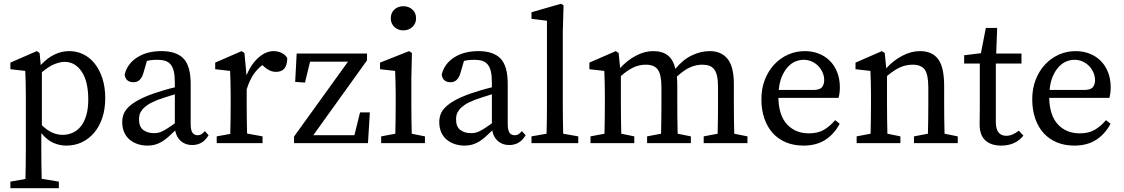

<svg xmlns="http://www.w3.org/2000/svg" viewBox="-20 -759 5958 1018"><path d="M448 -231Q448 -328 413 -379.5Q378 -431 323 -431Q300 -431 270 -419.5Q240 -408 202 -376V-95Q230 -68 257 -56Q284 -44 312 -44Q340 -44 365 -55Q390 -66 408.5 -89Q427 -112 437.5 -147.5Q448 -183 448 -231ZM117 28V-258Q117 -299 116 -326Q115 -353 114 -383L35 -392V-427L175 -488L190 -478L196 -414Q231 -452 269 -470Q307 -488 347 -488Q387 -488 422 -471Q457 -454 482.5 -421.5Q508 -389 523 -343Q538 -297 538 -239Q538 -181 522.5 -134.5Q507 -88 479 -55Q451 -22 413.5 -4.5Q376 13 332 13Q297 13 264 -1Q231 -15 199 -53V27Q199 67 199.5 107Q200 147 201 189L292 204V239H35V204L115 190Q116 148 116.5 108.5Q117 69 117 28Z M797 -53Q810 -53 820.5 -55.5Q831 -58 843 -64Q855 -70 870.5 -80Q886 -90 907 -105V-259Q881 -251 856 -243Q831 -235 815 -229Q782 -216 763 -203Q744 -190 733.5 -176.5Q723 -163 720 -150.5Q717 -138 717 -127Q717 -87 739.5 -70Q762 -53 797 -53ZM999 10Q963 10 939 -11Q915 -32 909 -67Q888 -47 871 -32Q854 -17 837 -7Q820 3 802 8Q784 13 762 13Q735 13 710.5 5Q686 -3 667.5 -18.5Q649 -34 638.5 -57.5Q628 -81 628 -112Q628 -133 635 -152.5Q642 -172 660.5 -190.5Q679 -209 711 -227Q743 -245 794 -263Q817 -271 847 -280Q877 -289 907 -296V-321Q907 -357 901.5 -380.5Q896 -404 884.5 -417.5Q873 -431 855.5 -436.5Q838 -442 813 -442Q802 -442 788.5 -441Q775 -440 759 -436L740 -371Q726 -323 688 -323Q646 -323 641 -364Q655 -421 707 -454.5Q759 -488 836 -488Q915 -488 953 -448.5Q991 -409 991 -314V-101Q991 -69 1000.5 -55.5Q1010 -42 1027 -42Q1040 -42 1049 -48Q1058 -54 1066 -64L1086 -42Q1068 -13 1046.5 -1.5Q1025 10 999 10Z M1129 0V-36L1201 -49Q1202 -87 1202.5 -131.5Q1203 -176 1203 -210V-258Q1203 -299 1202 -326Q1201 -353 1200 -383L1121 -392V-427L1261 -488L1276 -478L1287 -360Q1312 -420 1351 -454Q1390 -488 1431 -488Q1454 -488 1474 -478Q1494 -468 1503 -451Q1503 -378 1444 -378Q1427 -378 1412 -384.5Q1397 -391 1383 -403L1371 -414Q1341 -391 1321 -359.5Q1301 -328 1288 -285V-210Q1288 -177 1288.5 -133Q1289 -89 1290 -51L1372 -36V0Z M1553 -475H1926V-439L1641 -42H1859L1889 -163H1941L1931 0H1539V-35L1825 -432H1624L1597 -321L1545 -325Z M2119 -598Q2090 -598 2071 -616Q2052 -634 2052 -662Q2052 -691 2071 -708.5Q2090 -726 2119 -726Q2147 -726 2166.5 -708.5Q2186 -691 2186 -662Q2186 -634 2166.5 -616Q2147 -598 2119 -598ZM2233 0H2001V-36L2076 -50Q2077 -88 2077.5 -132.5Q2078 -177 2078 -210V-257Q2078 -298 2077 -325.5Q2076 -353 2075 -383L1995 -392V-427L2149 -488L2164 -478L2161 -342V-210Q2161 -177 2161.5 -132.5Q2162 -88 2163 -50L2233 -36Z M2478 -53Q2491 -53 2501.5 -55.5Q2512 -58 2524 -64Q2536 -70 2551.5 -80Q2567 -90 2588 -105V-259Q2562 -251 2537 -243Q2512 -235 2496 -229Q2463 -216 2444 -203Q2425 -190 2414.5 -176.5Q2404 -163 2401 -150.5Q2398 -138 2398 -127Q2398 -87 2420.5 -70Q2443 -53 2478 -53ZM2680 10Q2644 10 2620 -11Q2596 -32 2590 -67Q2569 -47 2552 -32Q2535 -17 2518 -7Q2501 3 2483 8Q2465 13 2443 13Q2416 13 2391.5 5Q2367 -3 2348.5 -18.5Q2330 -34 2319.5 -57.5Q2309 -81 2309 -112Q2309 -133 2316 -152.5Q2323 -172 2341.5 -190.5Q2360 -209 2392 -227Q2424 -245 2475 -263Q2498 -271 2528 -280Q2558 -289 2588 -296V-321Q2588 -357 2582.5 -380.5Q2577 -404 2565.5 -417.5Q2554 -431 2536.5 -436.5Q2519 -442 2494 -442Q2483 -442 2469.5 -441Q2456 -440 2440 -436L2421 -371Q2407 -323 2369 -323Q2327 -323 2322 -364Q2336 -421 2388 -454.5Q2440 -488 2517 -488Q2596 -488 2634 -448.5Q2672 -409 2672 -314V-101Q2672 -69 2681.5 -55.5Q2691 -42 2708 -42Q2721 -42 2730 -48Q2739 -54 2747 -64L2767 -42Q2749 -13 2727.5 -1.5Q2706 10 2680 10Z M2798 -694 2954 -739 2968 -731 2964 -589V-210Q2964 -170 2964.5 -130Q2965 -90 2966 -50L3046 -36V0H2798V-36L2878 -50Q2879 -91 2879.5 -130.5Q2880 -170 2880 -210V-649L2798 -659Z M3443 -488Q3491 -488 3520 -466Q3549 -444 3561 -394Q3600 -442 3647.5 -465Q3695 -488 3743 -488Q3804 -488 3837.5 -447Q3871 -406 3871 -313V-210Q3871 -175 3871.5 -131.5Q3872 -88 3873 -50L3943 -36V0H3711V-36L3785 -50Q3786 -87 3786.5 -131Q3787 -175 3787 -210V-297Q3787 -332 3782 -355Q3777 -378 3766.5 -391.5Q3756 -405 3740.5 -410.5Q3725 -416 3703 -416Q3671 -416 3639 -402Q3607 -388 3569 -353Q3570 -342 3570.5 -329.5Q3571 -317 3571 -303V-210Q3571 -175 3571.5 -131.5Q3572 -88 3573 -50L3643 -36V0H3411V-36L3485 -50Q3486 -87 3486.5 -131Q3487 -175 3487 -210V-295Q3487 -363 3468 -389.5Q3449 -416 3405 -416Q3370 -416 3339.5 -402Q3309 -388 3272 -356V-210Q3272 -177 3272.5 -132.5Q3273 -88 3274 -50L3343 -36V0H3111V-36L3185 -50Q3186 -88 3186.5 -132Q3187 -176 3187 -210V-258Q3187 -299 3186 -326Q3185 -353 3184 -383L3105 -392V-427L3245 -488L3260 -478L3268 -398Q3304 -438 3350.5 -463Q3397 -488 3443 -488Z M4247 -488Q4286 -488 4320 -475Q4354 -462 4379 -437.5Q4404 -413 4418.5 -377Q4433 -341 4433 -296Q4433 -279 4431 -264.5Q4429 -250 4426 -240H4107Q4109 -147 4153 -99.5Q4197 -52 4269 -52Q4317 -52 4349 -71Q4381 -90 4408 -122L4432 -103Q4404 -49 4356.5 -18Q4309 13 4240 13Q4189 13 4148 -4Q4107 -21 4078 -52.5Q4049 -84 4033 -130Q4017 -176 4017 -233Q4017 -290 4035.5 -337Q4054 -384 4085.5 -417.5Q4117 -451 4158.5 -469.5Q4200 -488 4247 -488ZM4241 -442Q4220 -442 4198.5 -433.5Q4177 -425 4158.5 -405.5Q4140 -386 4126.5 -355.5Q4113 -325 4109 -282H4291Q4327 -282 4338.5 -297Q4350 -312 4350 -334Q4350 -355 4341.5 -374.5Q4333 -394 4318.5 -409Q4304 -424 4284 -433Q4264 -442 4241 -442Z M4858 -488Q4923 -488 4954.5 -445Q4986 -402 4986 -303V-210Q4986 -175 4986.5 -131.5Q4987 -88 4988 -50L5058 -36V0H4826V-36L4900 -50Q4901 -87 4901.5 -131Q4902 -175 4902 -210V-295Q4902 -364 4883 -390Q4864 -416 4819 -416Q4784 -416 4752.5 -402Q4721 -388 4683 -356V-210Q4683 -177 4683.5 -132.5Q4684 -88 4685 -50L4754 -36V0H4522V-36L4596 -50Q4597 -88 4597.5 -132Q4598 -176 4598 -210V-258Q4598 -299 4597 -326Q4596 -353 4595 -383L4516 -392V-427L4656 -488L4671 -478L4679 -397Q4716 -438 4763.5 -463Q4811 -488 4858 -488Z M5260 -112Q5260 -74 5274.5 -56.5Q5289 -39 5315 -39Q5332 -39 5347.5 -45.5Q5363 -52 5382 -66L5406 -40Q5386 -14 5356 -0.5Q5326 13 5288 13Q5235 13 5204.5 -14.5Q5174 -42 5174 -101Q5174 -120 5174.5 -138.5Q5175 -157 5175 -186V-422H5092V-466L5181 -477L5207 -611H5267L5262 -475H5396V-422H5260Z M5683 -488Q5722 -488 5756 -475Q5790 -462 5815 -437.5Q5840 -413 5854.5 -377Q5869 -341 5869 -296Q5869 -279 5867 -264.5Q5865 -250 5862 -240H5543Q5545 -147 5589 -99.5Q5633 -52 5705 -52Q5753 -52 5785 -71Q5817 -90 5844 -122L5868 -103Q5840 -49 5792.5 -18Q5745 13 5676 13Q5625 13 5584 -4Q5543 -21 5514 -52.5Q5485 -84 5469 -130Q5453 -176 5453 -233Q5453 -290 5471.5 -337Q5490 -384 5521.5 -417.5Q5553 -451 5594.5 -469.5Q5636 -488 5683 -488ZM5677 -442Q5656 -442 5634.5 -433.5Q5613 -425 5594.5 -405.5Q5576 -386 5562.5 -355.5Q5549 -325 5545 -282H5727Q5763 -282 5774.5 -297Q5786 -312 5786 -334Q5786 -355 5777.5 -374.5Q5769 -394 5754.5 -409Q5740 -424 5720 -433Q5700 -442 5677 -442Z"/></svg>

Font: Source Serif Pro
Style: Regular
Weight: 400
Designer: Frank Grießhammer
Foundry: Adobe Systems Incorporated
Version: Version 2.000;PS 1.000;hotconv 16.6.51;makeotf.lib2.5.65220